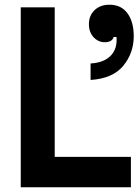

<svg xmlns="http://www.w3.org/2000/svg" viewBox="-20 -794 587 814"><path d="M535 0H68V-763H212V-129H535ZM364 -525Q420 -528 449 -557.5Q478 -587 474 -637H462Q455 -615 424 -615Q397 -615 377 -636Q357 -657 357 -692Q357 -728 381 -751Q405 -774 444 -774Q494 -774 520.5 -737.5Q547 -701 547 -641Q547 -569 502.5 -515Q458 -461 364 -455Z"/></svg>

Font: Open Sauce Sans
Style: Bold
Weight: 700
Designer: Alfredo Marco Pradil
Foundry: Creative Sauce Fz LLC
Version: Version 1.477